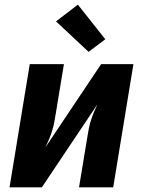

<svg xmlns="http://www.w3.org/2000/svg" viewBox="-20 -806 640 826"><path d="M21 0 108 -530H255L220 -318Q217 -299 213.5 -280.5Q210 -262 204.5 -244Q199 -226 191.5 -208Q184 -190 176 -173L415 -530H554L467 0H320L355 -212Q358 -231 361.5 -249.5Q365 -268 370.5 -286Q376 -304 383.5 -322Q391 -340 399 -357L160 0ZM361 -583 221 -714 315 -786 433 -637Z"/></svg>

Font: Iosevka Curly HvExObl
Style: Regular
Weight: 900
Width: 7
Italic angle: -9°
Monospace: yes
Designer: Belleve Invis
Foundry: Belleve Invis
Version: Version 11.1.0; ttfautohint (v1.8.3)